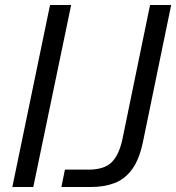

<svg xmlns="http://www.w3.org/2000/svg" viewBox="-20 -749 706 769"><path d="M29.4 0 180.4 -729H265L113.3 0ZM225.9 0 240 -69.6H334.4Q397.1 -69.6 427 -98.9Q456.9 -128.1 470.4 -191.9L581 -729H665.6L553.4 -184.6Q539 -112.7 509.9 -72.2Q480.7 -31.7 439.1 -15.9Q397.6 0 343.7 0Z"/></svg>

Font: Mona Sans
Style: Italic
Weight: 200
Italic angle: -11.6951°
Designer: Deni Anggara
Foundry: GitHub
Version: Version 2.000